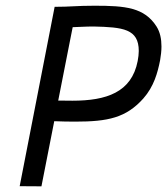

<svg xmlns="http://www.w3.org/2000/svg" viewBox="-20 -656 593 681"><path d="M468.3 -439.5C446.8 -328.1 356.9 -298.8 236.8 -298.8C220.7 -298.8 204.1 -298.8 186.5 -299.3C186.5 -299.3 208 -408.7 225.6 -498L237.8 -559.6C259.8 -560.1 282.2 -562 312 -562C416 -559.6 472.2 -553.7 472.2 -475.1C472.2 -464.4 470.7 -452.6 468.3 -439.5ZM127 4.9C141.6 -71.3 147.5 -97.7 172.4 -226.1C198.7 -225.1 223.1 -224.6 246.6 -224.6C363.3 -224.6 427.2 -238.3 488.3 -306.6C525.9 -349.1 539.1 -397.9 547.9 -442.4C550.8 -459 552.7 -475.6 552.7 -491.2C552.7 -517.6 547.9 -542 535.2 -562C492.2 -629.4 425.3 -635.7 315.4 -635.7C250.5 -635.7 231.4 -631.8 173.8 -631.8L49.8 4.4Z"/></svg>

Font: Fantasque Sans Mono
Style: RegItalic
Weight: 400
Italic angle: -11°
Monospace: yes
Designer: Jany Belluz
Version: Version 1.6.3